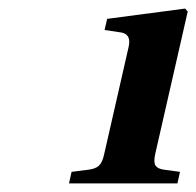

<svg xmlns="http://www.w3.org/2000/svg" viewBox="-20 -836 458 448"><path d="M141 -408 147 -435 186 -440Q203 -442 211 -449.5Q219 -457 223 -476L280 -726Q287 -755 264 -760L224 -766L230 -792L412 -816L418 -809L342 -476Q338 -457 343 -449.5Q348 -442 363 -440L400 -435L394 -408Z"/></svg>

Font: Lingua Franca
Style: Bold Italic
Weight: 700
Italic angle: -13°
Version: Version 1.19